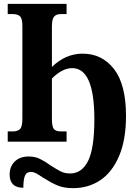

<svg xmlns="http://www.w3.org/2000/svg" viewBox="-20 -734 718 995"><path d="M30 170Q30 129 56.5 103Q83 77 129 77Q161 77 186 89Q211 101 242 123Q274 144 295 154.5Q316 165 343 165Q404 165 436.5 100Q469 35 469 -116Q469 -381 354 -381Q303 -381 249 -327V-118Q249 -77 259.5 -65Q270 -53 295 -53H325V0H20V-53H46Q72 -53 84 -65.5Q96 -78 96 -118V-599Q96 -637 84 -649Q72 -661 46 -661H20V-714H325V-661H295Q271 -661 260 -647.5Q249 -634 249 -596V-387Q320 -456 408 -456Q509 -456 571 -376Q633 -296 633 -133Q633 -9 597 75Q561 159 499.5 200Q438 241 359 241Q310 241 276.5 226.5Q243 212 202 186Q180 171 166.5 164Q153 157 140 157Q117 157 109 177.5Q101 198 101 239Q30 239 30 170Z"/></svg>

Font: Noto Serif CondExtraBold
Style: Regular
Weight: 800
Width: 3
Designer: Monotype Design Team
Foundry: Monotype Imaging Inc.
Version: Version 1.001